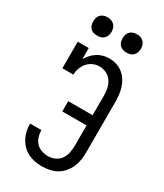

<svg xmlns="http://www.w3.org/2000/svg" viewBox="-233 -1036 966 1133"><g transform="rotate(30 250.0 -470.0)"><path d="M253 8Q228 8 204 3.5Q180 -1 158 -12Q136 -23 118.5 -40.5Q101 -58 89.5 -79.5Q78 -101 72.5 -125Q67 -149 67 -174V-176H144V-175Q144 -153 151 -131Q158 -109 173 -93Q188 -77 209.5 -69.5Q231 -62 253 -62Q277 -62 300 -72Q323 -82 337 -102Q351 -122 356 -146.5Q361 -171 361 -195V-333H196V-403H362V-540Q362 -564 356.5 -588Q351 -612 337 -632Q323 -652 300.5 -662.5Q278 -673 254 -673Q231 -673 210 -663.5Q189 -654 174.5 -637Q160 -620 152 -598.5Q144 -577 144 -554H69V-735H144V-660Q155 -678 169 -693.5Q183 -709 201 -720.5Q219 -732 239.5 -737.5Q260 -743 281 -743Q305 -743 328.5 -736Q352 -729 371.5 -714Q391 -699 404.5 -678.5Q418 -658 425.5 -635Q433 -612 436 -588Q439 -564 439 -540V-195Q439 -169 435 -143Q431 -117 420.5 -93Q410 -69 393 -49Q376 -29 353.5 -16Q331 -3 305 2.5Q279 8 253 8ZM350 -823Q337 -823 325 -826.5Q313 -830 304 -839Q295 -848 291.5 -860Q288 -872 288 -885Q288 -898 291.5 -910Q295 -922 304 -931Q313 -940 325 -944Q337 -948 350 -948Q363 -948 375 -944Q387 -940 396 -931Q405 -922 409 -910Q413 -898 413 -885Q413 -872 409 -860Q405 -848 396 -839Q387 -830 375 -826.5Q363 -823 350 -823ZM150 -823Q137 -823 125 -826.5Q113 -830 104 -839Q95 -848 91.5 -860Q88 -872 88 -885Q88 -898 91.5 -910Q95 -922 104 -931Q113 -940 125 -944Q137 -948 150 -948Q163 -948 175 -944Q187 -940 196 -931Q205 -922 209 -910Q213 -898 213 -885Q213 -872 209 -860Q205 -848 196 -839Q187 -830 175 -826.5Q163 -823 150 -823Z"/></g></svg>

Font: Iosevka Curly Slab
Style: Regular
Weight: 400
Monospace: yes
Designer: Belleve Invis
Foundry: Belleve Invis
Version: Version 22.1.2; ttfautohint (v1.8.4)